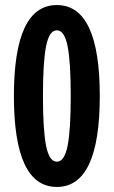

<svg xmlns="http://www.w3.org/2000/svg" viewBox="-20 -730 450 760"><path d="M375 -350Q375 10 205 10Q35 10 35 -350Q35 -710 205 -710Q375 -710 375 -350ZM162.5 -152.5Q175 -90 205 -90Q235 -90 247.5 -152.5Q260 -215 260 -350Q260 -485 247.5 -547.5Q235 -610 205 -610Q175 -610 162.5 -547.5Q150 -485 150 -350Q150 -215 162.5 -152.5Z"/></svg>

Font: Gully ECD Medium
Style: Regular
Weight: 500
Width: 2
Designer: jaikishan Patel
Foundry: MagicType
Version: Version 1.000;Glyphs 3.2 (3242)